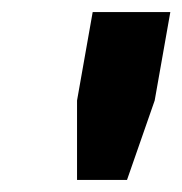

<svg xmlns="http://www.w3.org/2000/svg" viewBox="-20 -706 303 319"><path d="M108 -407H191L237 -539L263 -686H134L108 -539Z"/></svg>

Font: Archivo SemiBold
Style: Italic
Weight: 600
Italic angle: -10°
Designer: Hector Gatti
Foundry: Omnibus-Type
Version: Version 2.001